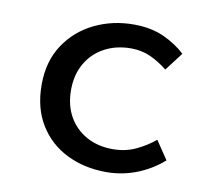

<svg xmlns="http://www.w3.org/2000/svg" viewBox="-63 -572 726 656"><g transform="rotate(10 300.0 -244.5)"><path d="M345 12Q269 12 208 -18Q147 -48 111.5 -105.5Q76 -163 76 -244Q76 -325 114 -382.5Q152 -440 214.5 -470.5Q277 -501 351 -501Q411 -501 456 -480.5Q501 -460 531 -431L483 -368Q453 -392 422.5 -405.5Q392 -419 356 -419Q304 -419 263.5 -397Q223 -375 200.5 -335.5Q178 -296 178 -244Q178 -191 200 -152Q222 -113 261.5 -91Q301 -69 353 -69Q397 -69 433 -86Q469 -103 498 -127L541 -63Q500 -27 449.5 -7.5Q399 12 345 12Z"/></g></svg>

Font: Source Code Pro ExtraLight Medium
Style: Regular
Weight: 500
Monospace: yes
Version: Version 1.018;hotconv 1.0.116;makeotfexe 2.5.65601